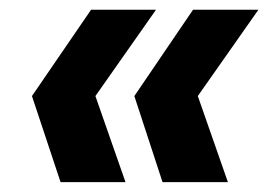

<svg xmlns="http://www.w3.org/2000/svg" viewBox="-20 -490 561 390"><path d="M173.8 -294.9 234.9 -120.1H103L44.9 -294.9L165 -470.2H296.9ZM381.8 -294.9 442.9 -120.1H310.1L252.9 -294.9L372.1 -470.2H504.9Z"/></svg>

Font: SVN-Poppins SemiBold
Style: Italic
Weight: 600
Italic angle: -10°
Designer: Ninad Kale (Devanagari), Jonny Pinhorn (Latin)
Foundry: Indian Type Foundry
Version: Version 3.002 2017